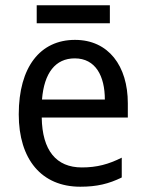

<svg xmlns="http://www.w3.org/2000/svg" viewBox="-20 -697 550 727"><path d="M396 -677H119V-609H396ZM264 -546C132 -546 51 -443 51 -264C51 -94 137 10 284 10C347 10 392 -1 441 -25V-100C391 -75 347 -63 290 -63C193 -63 140 -127 138 -252H464V-306C464 -447 391 -546 264 -546ZM263 -476C342 -476 377 -409 377 -320H139C147 -421 190 -476 263 -476Z"/></svg>

Font: Noto Sans Myanmar UI SemiCondensed
Style: Regular
Weight: 400
Width: 4
Designer: Monotype Design Team
Foundry: Monotype Imaging Inc.
Version: Version 2.103